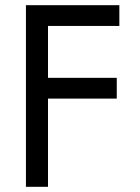

<svg xmlns="http://www.w3.org/2000/svg" viewBox="-20 -720 540 740"><path d="M127 -620H440V-700H127ZM127 -340H430V-420H127ZM80 -700V0H165V-700Z"/></svg>

Font: Glinicke Jost Regular
Style: Regular
Weight: 400
Version: Version 3.710